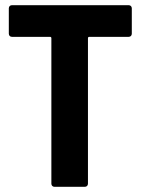

<svg xmlns="http://www.w3.org/2000/svg" viewBox="-20 -720 542 740"><path d="M476 -700H26C19 -700 14 -695 14 -688V-590C14 -583 19 -578 26 -578H173C176 -578 178 -576 178 -573V-12C178 -5 183 0 190 0H307C314 0 319 -5 319 -12V-573C319 -576 321 -578 324 -578H476C483 -578 488 -583 488 -590V-688C488 -695 483 -700 476 -700Z"/></svg>

Font: Barlow Semi Condensed
Style: Bold
Weight: 700
Width: 4
Designer: Jeremy Tribby
Foundry: Tribby Type
Version: Version 1.422;hotconv 1.0.109;makeotfexe 2.5.65596